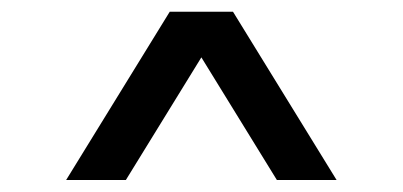

<svg xmlns="http://www.w3.org/2000/svg" viewBox="-20 -720 688 328"><path d="M93 -412.5 270 -700H378L555 -412.5H453L324 -622L195 -412.5Z"/></svg>

Font: Geologica EX
Style: Regular
Weight: 400
Designer: Sindre Bremnes, Frode Helland
Foundry: Monokrom Skriftforlag AS
Version: Version 1.010;gftools[0.9.28]